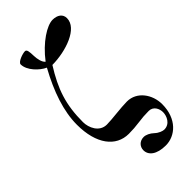

<svg xmlns="http://www.w3.org/2000/svg" viewBox="-287 -795 1061 1061"><g transform="rotate(-45 243.0 -265.0)"><path d="M56 -226C56 -76 123 12 224 12C252 12 280 10 308 6C335 2 363 0 390 0C427 0 442 34 442 61C442 91 423 134 379 134C367 134 344 126 326 109C308 92 286 82 269 82C236 82 216 106 216 133C216 172 252 202 323 202C397 202 470 141 470 26C470 -49 420 -122 342 -122C319 -122 286 -119 255 -116C225 -113 195 -110 174 -110C116 -110 90 -169 90 -213C90 -349 121 -440 194 -556C302 -557 434 -602 434 -682C434 -714 408 -732 371 -732C327 -732 246 -682 180 -595C164 -608 158 -638 157 -663C156 -699 154 -717 140 -717C121 -717 72 -700 72 -682C72 -635 123 -584 162 -567C95 -445 56 -331 56 -226Z"/></g></svg>

Font: Old Standard
Style: Bold
Weight: 700
Designer: Alexey Kryukov <alexios@thessalonica.org.ru>
Version: Version 2.0.2